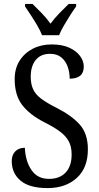

<svg xmlns="http://www.w3.org/2000/svg" viewBox="-20 -951 508 981"><path d="M223 10Q130 10 85 -28Q40 -66 40 -128Q40 -159 58 -177.5Q76 -196 107 -196Q110 -127 141 -82Q172 -37 230 -37Q285 -37 315.5 -69.5Q346 -102 346 -162Q346 -202 331 -229.5Q316 -257 285.5 -279.5Q255 -302 207 -326Q131 -365 93 -415Q55 -465 55 -547Q55 -601 80 -640.5Q105 -680 147.5 -702Q190 -724 244 -724Q297 -724 333.5 -707.5Q370 -691 389 -665Q408 -639 408 -611Q408 -579 389.5 -564Q371 -549 336 -549Q336 -582 325.5 -611Q315 -640 293 -658Q271 -676 236 -676Q188 -676 162.5 -644.5Q137 -613 137 -559Q137 -522 149 -495.5Q161 -469 190 -447Q219 -425 269 -400Q346 -361 387.5 -314.5Q429 -268 429 -188Q429 -93 372 -41.5Q315 10 223 10ZM195 -771Q186 -794 170.5 -820.5Q155 -847 138 -873Q121 -899 108 -918V-931H146Q169 -909 194 -883Q219 -857 238 -830Q258 -857 283 -883Q308 -909 331 -931H369V-918Q355 -899 338.5 -873Q322 -847 306.5 -820.5Q291 -794 282 -771Z"/></svg>

Font: Noto Serif Hebrew Condensed
Style: Regular
Weight: 400
Width: 3
Designer: Monotype Design Team
Foundry: Monotype Imaging Inc.
Version: Version 2.004; ttfautohint (v1.8.4.7-5d5b)